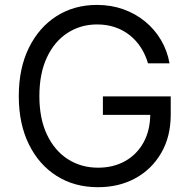

<svg xmlns="http://www.w3.org/2000/svg" viewBox="-20 -758 782 788"><path d="M382.3 10.3Q285.6 10.3 212.6 -35.9Q139.6 -82 98.4 -166Q57.1 -250 57.1 -363.3Q57.1 -477.5 98.4 -561.5Q139.6 -645.5 211.9 -691.7Q284.2 -737.8 377.9 -737.8Q436 -737.8 486.1 -720Q536.1 -702.1 575.4 -669.9Q614.7 -637.7 640.6 -594Q666.5 -550.3 675.8 -498H587.4Q577.1 -533.7 558.3 -562.7Q539.6 -591.8 512.7 -613.3Q485.8 -634.8 452.1 -646.2Q418.5 -657.7 378.4 -657.7Q311 -657.7 257.3 -623Q203.6 -588.4 172.6 -522.5Q141.6 -456.5 141.6 -363.3Q141.6 -271 172.9 -205.3Q204.1 -139.6 258.5 -104.7Q313 -69.8 382.3 -69.8Q445.3 -69.8 493.7 -96.9Q542 -124 569.3 -173.8Q596.7 -223.6 596.7 -291L623 -286.6H402.3V-362.3H680.7V-287.6Q680.7 -197.8 642.1 -130.9Q603.5 -64 536.4 -26.9Q469.2 10.3 382.3 10.3Z"/></svg>

Font: V-Inter
Style: Regular-375
Weight: 375
Designer: Rasmus Andersson
Foundry: rsms
Version: Version 4.000;git-4146feb